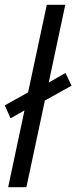

<svg xmlns="http://www.w3.org/2000/svg" viewBox="-26 -780 318 800"><path d="M8 0 76 -320 18 -287 -6 -341 91 -395 169 -760H246L177 -436L247 -476L272 -423L161 -361L84 0Z"/></svg>

Font: Noto Sans UI Condensed
Style: Italic
Weight: 400
Width: 3
Italic angle: -12°
Designer: Monotype Design Team
Foundry: Monotype Imaging Inc.
Version: Version 1.901